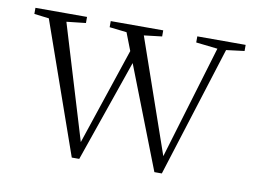

<svg xmlns="http://www.w3.org/2000/svg" viewBox="-57 -515 810 607"><g transform="rotate(10 348.5 -212.0)"><path d="M206.5 11.2 58.6 -409.7 11.2 -415.5V-435.1H176.8V-415.5L115.2 -408.7L226.1 -42L330.1 -352.5L308.1 -409.2L252.9 -415.5V-435.1H421.4V-415.5L363.8 -408.7L490.7 -43.5L600.1 -407.7L530.8 -415.5V-435.1H686V-415.5L627.9 -408.2L495.6 11.2H471.7L344.2 -316.4L230.5 11.2Z"/></g></svg>

Font: Elstob ExtraLight
Style: Regular
Weight: 200
Designer: Peter S. Baker
Version: Version 1.015